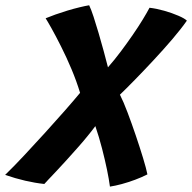

<svg xmlns="http://www.w3.org/2000/svg" viewBox="-48 -690 731 730"><path d="M256.5 -337Q243 -381.5 223.8 -427.2Q204.5 -473 184.2 -513.2Q164 -553.5 148 -582Q132 -610.5 125.5 -620.5Q141 -627 162.8 -634.8Q184.5 -642.5 208.5 -649.8Q232.5 -657 254.2 -662.2Q276 -667.5 291 -670Q298.5 -654.5 307.8 -626.2Q317 -598 327 -564Q337 -530 346.2 -496Q355.5 -462 362.5 -434Q387.5 -462.5 411.5 -494.5Q435.5 -526.5 457 -557.8Q478.5 -589 494.8 -615.8Q511 -642.5 520.5 -660.5Q547 -657.5 576.8 -649Q606.5 -640.5 630.2 -630.2Q654 -620 662.5 -611.5Q640.5 -580 606.8 -540.5Q573 -501 535.5 -460.8Q498 -420.5 464.2 -386Q430.5 -351.5 408 -330Q421.5 -303.5 437.2 -261.8Q453 -220 468.5 -174.2Q484 -128.5 496 -89Q508 -49.5 512.5 -27Q491 -16 465.5 -6.5Q440 3 415 9.8Q390 16.5 370 19.5Q366.5 -7.5 358.8 -45Q351 -82.5 340 -125.2Q329 -168 314.5 -210.5Q302 -193.5 284.2 -171.8Q266.5 -150 245.8 -126.8Q225 -103.5 204.8 -81Q184.5 -58.5 166.5 -39.5Q148.5 -20.5 136.2 -7.5Q124 5.5 120.5 9.5Q50 2 -28.5 -25Q6 -58.5 45.2 -100.5Q84.5 -142.5 123.8 -185.8Q163 -229 197.5 -268.2Q232 -307.5 256.5 -337Z"/></svg>

Font: Grandstander Thin SemiBold
Style: Italic
Weight: 600
Italic angle: -15°
Version: Version 1.200